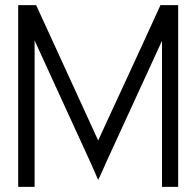

<svg xmlns="http://www.w3.org/2000/svg" viewBox="-20 -731 746 749"><path d="M51 -2V-711H121L363 -183Q390 -242 421 -309Q452 -376 484 -445Q516 -514 547 -582Q578 -650 606 -711H675V-2H612V-572L392 -93Q379 -62 363 -29L335 -93L115 -573V-2Z"/></svg>

Font: Fundamental  Brigade Scvhlank
Style: Regular
Weight: 100
Designer: Peter Wiegel, original typeface by Arno Drescher 1935
Foundry: Peter Wiegel
Version: Version 0.000 2012 initial release